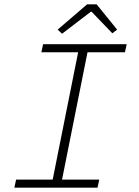

<svg xmlns="http://www.w3.org/2000/svg" viewBox="-20 -862 640 882"><path d="M46 0 54 -37H222L339 -622H170L178 -659H562L554 -622H382L265 -37H436L428 0ZM265 -707 245 -726 380 -842H424L518 -726L496 -709L401 -808H397Z"/></svg>

Font: Source Code Pro ExtraLight Light
Style: Italic
Weight: 300
Italic angle: -11°
Monospace: yes
Version: Version 1.016;hotconv 1.0.116;makeotfexe 2.5.65601